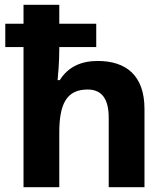

<svg xmlns="http://www.w3.org/2000/svg" viewBox="-20 -873 697 800"><path d="M227 -853H78V-774H2V-677H78V-93H227V-320C227 -436 255 -500 345 -500C405 -500 433 -460 433 -382V-93H582V-419C582 -559 505 -619 387 -619C319 -619 264 -595 229 -539H220C222 -559 227 -614 227 -668V-677H381V-774H227Z"/></svg>

Font: Noto Sans Kannada UI
Style: Bold
Weight: 700
Designer: Jelle Bosma - Monotype Design Team
Foundry: Monotype Imaging Inc.
Version: Version 2.005